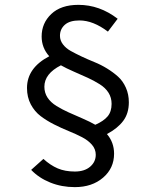

<svg xmlns="http://www.w3.org/2000/svg" viewBox="-20 -704 640 788"><path d="M287.1 64Q232.9 64 186.3 45.2Q139.6 26.4 107.9 -6.8L158.2 -51.8Q186.5 -25.9 216.8 -12.9Q247.1 0 287.1 0Q326.7 0 349.9 -19.8Q373 -39.6 373 -68.8Q373 -91.8 357.4 -109.9Q341.8 -127.9 316.9 -140.9Q292 -153.8 262 -166Q231.9 -178.2 201.9 -193.4Q171.9 -208.5 147 -227.3Q122.1 -246.1 106.4 -275.6Q90.8 -305.2 90.8 -342.8Q90.8 -425.3 182.1 -473.1Q150.9 -507.8 150.9 -554.2Q150.9 -608.9 190.4 -646.5Q230 -684.1 301.8 -684.1Q388.7 -684.1 462.9 -627L422.9 -574.2Q362.3 -620.1 306.2 -620.1Q266.1 -620.1 246.1 -602.3Q226.1 -584.5 226.1 -557.1Q226.1 -538.1 238.3 -522Q250.5 -505.9 270.3 -494.9Q290 -483.9 315.4 -471.9Q340.8 -460 367.4 -449.2Q394 -438.5 419.4 -422.9Q444.8 -407.2 464.6 -389.4Q484.4 -371.6 496.6 -344.2Q508.8 -316.9 508.8 -284.2Q508.8 -238.8 485.8 -208Q462.9 -177.2 418.9 -153.8Q448.2 -119.6 448.2 -73.2Q448.2 -13.7 403.1 25.1Q357.9 64 287.1 64ZM371.1 -191.9Q405.3 -207 421.6 -226.3Q438 -245.6 438 -277.8Q438 -303.2 425.3 -323.5Q412.6 -343.8 388.7 -358.6Q364.7 -373.5 340.6 -384.5Q316.4 -395.5 283.4 -409.9Q250.5 -424.3 230 -436Q162.1 -401.4 162.1 -348.1Q162.1 -323.2 175 -303.5Q188 -283.7 211.9 -269Q235.8 -254.4 260.3 -243.4Q284.7 -232.4 317.4 -218.3Q350.1 -204.1 371.1 -191.9Z"/></svg>

Font: Office Code Pro D
Style: Regular
Weight: 400
Designer: Nathan Rutzky & Paul D. Hunt
Foundry: Adobe Systems Incorporated
Version: Version 1.004;PS 001.004;hotconv 1.0.70;makeotf.lib2.5.58329